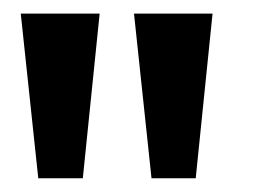

<svg xmlns="http://www.w3.org/2000/svg" viewBox="-20 -731 383 284"><path d="M204.1 -467.3 178.2 -710.9H294.4L269.5 -467.3ZM36.6 -467.3 10.7 -710.9H127.4L102.5 -467.3Z"/></svg>

Font: Ride
Style: Bold
Weight: 700
Version: Version 3.000